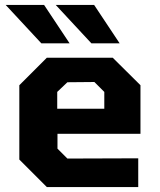

<svg xmlns="http://www.w3.org/2000/svg" viewBox="-20 -755 647 775"><path d="M147 -580 3 -735H158L261 -580ZM349 -580 205 -735H360L463 -580ZM169 0 58 -111V-411L169 -522H435L547 -411V-215H212V-155L252 -115L538 -116V0ZM211 -316H401V-384L361 -424L252 -423L211 -384Z"/></svg>

Font: Tomorrow SemiBold
Style: Regular
Weight: 600
Designer: Tony de Marco, Monica Rizzolli
Foundry: Just in Type
Version: Version 2.002